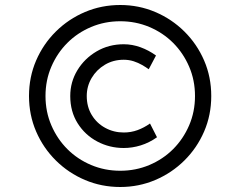

<svg xmlns="http://www.w3.org/2000/svg" viewBox="-20 -734 961 768"><path d="M461 14Q386 14 320 -14Q254 -42 203.5 -92Q153 -142 124.5 -208Q96 -274 96 -350Q96 -426 124.5 -492Q153 -558 203.5 -608Q254 -658 320 -686Q386 -714 461 -714Q535 -714 601 -686Q667 -658 717.5 -608Q768 -558 796.5 -492Q825 -426 825 -350Q825 -274 796.5 -208Q768 -142 717.5 -92Q667 -42 601 -14Q535 14 461 14ZM475 -142Q418 -142 369 -168Q320 -194 290.5 -241Q261 -288 261 -350Q261 -406 289.5 -453Q318 -500 366.5 -528.5Q415 -557 475 -557Q509 -557 542 -545Q575 -533 604 -512L575 -457Q564 -465 548.5 -474Q533 -483 514.5 -489Q496 -495 475 -495Q433 -495 399.5 -475Q366 -455 346.5 -422Q327 -389 327 -350Q327 -307 347 -274Q367 -241 401 -222.5Q435 -204 475 -204Q504 -204 530 -213.5Q556 -223 580 -240L608 -185Q577 -163 543 -152.5Q509 -142 475 -142ZM461 -51Q523 -51 577.5 -74Q632 -97 672.5 -137.5Q713 -178 736.5 -232.5Q760 -287 760 -350Q760 -413 736.5 -467.5Q713 -522 672.5 -562.5Q632 -603 577.5 -626Q523 -649 461 -649Q399 -649 344.5 -626Q290 -603 249.5 -562.5Q209 -522 185.5 -467.5Q162 -413 162 -350Q162 -287 185.5 -232.5Q209 -178 249.5 -137.5Q290 -97 344.5 -74Q399 -51 461 -51Z"/></svg>

Font: Lexend Peta Light
Style: Regular
Weight: 300
Version: Version 1.007